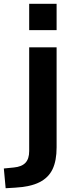

<svg xmlns="http://www.w3.org/2000/svg" viewBox="-81 -786 386 1002"><path d="M71.3 -766.1H214.4V-628.9H71.3ZM-61 93.3 -8.8 88.1Q32.2 84.2 51.8 63.6Q71.3 43 71.3 2.4V-539.1H214.4V-17.1Q214.4 52.5 193.4 96.8Q172.4 141.1 125.1 165Q77.9 189 -2.4 193.4L-51.5 196.3Z"/></svg>

Font: Min Sans VF VF
Style: Regular
Weight: 400
Designer: Jinseong-Kim, NotoSansCJK, Nunito
Foundry: Jinseong-Kim
Version: Version 1.420;Glyphs 3.1.2 (3151)